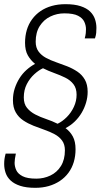

<svg xmlns="http://www.w3.org/2000/svg" viewBox="-23 -718 482 920"><path d="M146 182Q103 182 74 172.5Q45 163 28 147Q11 131 4 110.5Q-3 90 -3 68Q-3 55 -1.5 44Q0 33 4 18H53Q50 33 48.5 43Q47 53 47 62Q47 80 55 97.5Q63 115 85.5 126.5Q108 138 151 138Q187 138 218.5 123Q250 108 269 77.5Q288 47 288 2Q288 -26 274.5 -44.5Q261 -63 238.5 -75Q216 -87 190 -96Q164 -105 137.5 -115.5Q111 -126 88.5 -141Q66 -156 52.5 -179.5Q39 -203 39 -238Q39 -268 47.5 -294Q56 -320 70 -342.5Q84 -365 103.5 -382.5Q123 -400 145 -412Q124 -429 110.5 -452.5Q97 -476 97 -513Q97 -546 105.5 -574.5Q114 -603 131 -626Q148 -649 171.5 -665Q195 -681 225 -689.5Q255 -698 291 -698Q334 -698 363 -688.5Q392 -679 408.5 -663Q425 -647 432 -626.5Q439 -606 439 -584Q439 -572 438 -560.5Q437 -549 432 -534H383Q387 -549 388 -559Q389 -569 389 -578Q389 -596 381 -613.5Q373 -631 351 -642.5Q329 -654 285 -654Q250 -654 218.5 -639Q187 -624 167.5 -593.5Q148 -563 148 -518Q148 -490 161.5 -471.5Q175 -453 197 -441Q219 -429 245.5 -420Q272 -411 298.5 -400.5Q325 -390 347.5 -375Q370 -360 383.5 -336.5Q397 -313 397 -278Q397 -252 389.5 -226.5Q382 -201 368.5 -178Q355 -155 335.5 -136Q316 -117 291 -104Q313 -88 326 -64Q339 -40 339 -3Q339 30 330.5 58.5Q322 87 305 110Q288 133 264 149Q240 165 210.5 173.5Q181 182 146 182ZM253 -125Q276 -136 297 -157Q318 -178 331 -206Q344 -234 344 -264Q344 -295 329 -314.5Q314 -334 289.5 -346Q265 -358 237 -368Q209 -378 183 -391Q163 -382 141.5 -362.5Q120 -343 105.5 -315Q91 -287 91 -251Q91 -220 106.5 -201Q122 -182 146 -169.5Q170 -157 198.5 -147.5Q227 -138 253 -125Z"/></svg>

Font: Archivo Condensed Thin
Style: Italic
Weight: 250
Width: 3
Italic angle: -10°
Designer: Hector Gatti
Foundry: Omnibus-Type
Version: Version 2.001